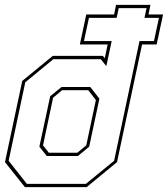

<svg xmlns="http://www.w3.org/2000/svg" viewBox="-26 -770 690 790"><path d="M76.5 0 -5.5 -103 65.5 -437 191 -540H397L405 -530.5L417 -587H302.5L329 -710.5H443.5L451.5 -750H593L585 -710.5H645L618.5 -587H558.5L455.5 -103L330.5 0ZM166.5 -128 136 -166.5 180.5 -374 227 -412H345.5L383 -364L341 -166.5L294.5 -128ZM175 -141.5H292L329 -172L368.5 -358.5L337 -399H229.5L192.5 -368L151 -172ZM84.5 -13.5H327.5L443.5 -108.5L548 -601H607.5L628 -696.5H568.5L577 -736.5H462.5L454 -696.5H340L319.5 -601H433.5L411.5 -498L388.5 -526.5H193.5L78 -431.5L9.5 -108.5Z"/></svg>

Font: Tourney Thin Thin
Style: Italic
Weight: 250
Italic angle: -12°
Version: Version 1.015